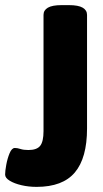

<svg xmlns="http://www.w3.org/2000/svg" viewBox="-23 -722 404 750"><path d="M120 8Q89 8 61 1.5Q33 -5 15 -16Q-3 -27 -3 -40Q-3 -54 1.5 -78.5Q6 -103 14.5 -123.5Q23 -144 35 -144Q45 -144 57 -140Q69 -136 88 -136Q121 -136 134 -152.5Q147 -169 147 -210V-664Q147 -682 164 -692Q181 -702 218 -702H246Q283 -702 300 -692Q317 -682 317 -664V-220Q317 -105 269.5 -48.5Q222 8 120 8Z"/></svg>

Font: Asap Semi Condensed ExtraBold
Style: Regular
Weight: 800
Width: 4
Designer: Pablo Cosgaya
Foundry: Omnibus-Type
Version: Version 3.001; ttfautohint (v1.8.4.7-5d5b)